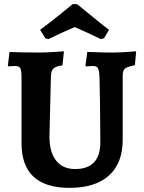

<svg xmlns="http://www.w3.org/2000/svg" viewBox="-20 -896 695 928"><path d="M343 -79Q465 -79 465 -209Q465 -286 463.5 -384.5Q462 -483 461 -523Q459 -556 453.5 -566.5Q448 -577 429 -577Q419 -577 409.5 -576Q400 -575 396 -575L393 -579L402 -645Q415 -645 450 -643.5Q485 -642 519 -642Q551 -642 589 -644.5Q627 -647 638 -648L632 -581Q594 -573 583.5 -564Q573 -555 573 -531V-220Q573 -108 507 -48Q441 12 316 12Q84 12 84 -204V-523Q84 -556 78 -566.5Q72 -577 52 -577Q42 -577 32.5 -576Q23 -575 20 -575L18 -579L26 -645Q40 -644 81.5 -643Q123 -642 170 -642Q196 -642 236 -644.5Q276 -647 289 -648L282 -580Q250 -576 238.5 -565Q227 -554 226 -527L219 -236Q219 -161 251 -120Q283 -79 343 -79ZM331 -876H351Q351 -878 398 -839Q412 -828 446 -800Q480 -772 507 -752L483 -711L467 -707Q411 -735 341 -765Q297 -747 214 -707L199 -711L174 -752Q220 -786 268.5 -825Q317 -864 331 -876Z"/></svg>

Font: Sahitya
Style: Bold
Weight: 700
Designer: Juan Pablo del Peral
Foundry: Juan Pablo del Peral (http://www.huertatipografica.com)
Version: Version 1.001;PS 001.000;hotconv 1.0.70;makeotf.lib2.5.58329